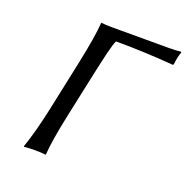

<svg xmlns="http://www.w3.org/2000/svg" viewBox="-118 -759 851 873"><g transform="rotate(20 307.0 -322.5)"><path d="M279.8 -444.8 227.5 -200.2Q199.2 -67.4 194.8 0L193.4 2.9Q177.2 0 142.1 0Q127 0 113.8 0.7Q100.6 1.5 94.7 2L89.4 2.9L87.9 0Q115.7 -79.6 141.6 -200.2L193.4 -444.8Q221.7 -579.1 226.1 -645L227.5 -647.9Q245.1 -645 279.3 -645H552.2Q587.9 -645 612.8 -647.9L614.3 -645Q612.8 -639.6 609.9 -630.9Q606.9 -621.6 606 -616.2Q602.1 -594.7 601.1 -583L598.1 -579.1Q451.7 -590.8 318.4 -590.8Q310.5 -575.7 297.9 -524.4Q287.1 -479.5 279.8 -444.8Z"/></g></svg>

Font: Linux Biolinum G
Style: Italic
Weight: 400
Italic angle: -12°
Designer: Philipp H. Poll
Foundry: Philipp H. Poll
Version: Version 0.5.1